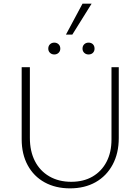

<svg xmlns="http://www.w3.org/2000/svg" viewBox="-20 -1027 770 1054"><path d="M364 7Q285 7 225 -26Q165 -59 132 -120Q99 -181 99 -262V-658H144V-270Q144 -197 171.5 -143Q199 -89 250.5 -59Q302 -29 371 -29Q439 -29 488.5 -58Q538 -87 565 -139Q592 -191 592 -261V-658H632V-269Q632 -186 598.5 -123.5Q565 -61 505 -27Q445 7 364 7ZM278 -728Q264 -728 254.5 -737Q245 -746 245 -760Q245 -775 254.5 -784Q264 -793 278 -793Q292 -793 301.5 -784Q311 -775 311 -760Q311 -746 301.5 -737Q292 -728 278 -728ZM466 -728Q452 -728 442.5 -737Q433 -746 433 -760Q433 -775 442.5 -784Q452 -793 466 -793Q481 -793 490 -784Q499 -775 499 -760Q499 -746 490 -737Q481 -728 466 -728ZM342 -837 433 -1007H483L377 -837Z"/></svg>

Font: Ysabeau Infant ExtraLight
Style: Regular
Weight: 250
Designer: Christian Thalmann (Catharsis Fonts)
Version: Version 2.001;gftools[0.9.30]; featfreeze: ss01,ss02,lnum